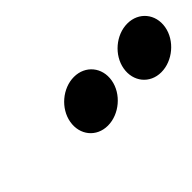

<svg xmlns="http://www.w3.org/2000/svg" viewBox="9 -1501 905 905"><g transform="rotate(-45 462.0 -1048.0)"><path d="M452 -1186C376 -1186 303 -1124 290 -1048C277 -972 327 -910 403 -910C479 -910 553 -972 566 -1048C579 -1124 528 -1186 452 -1186ZM808 -1186C732 -1186 659 -1124 646 -1048C633 -972 683 -910 759 -910C835 -910 909 -972 922 -1048C935 -1124 884 -1186 808 -1186Z"/></g></svg>

Font: Hussar Dziwak
Style: Kur
Weight: 400
Version: Version 1.022